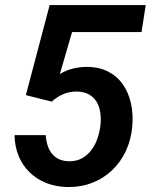

<svg xmlns="http://www.w3.org/2000/svg" viewBox="-20 -731 598 761"><path d="M185.1 -328.1 82.5 -354 176.8 -710.9H557.6L541 -604H265.6L217.3 -437.5Q240.7 -452.1 268.3 -459Q295.9 -465.8 323.7 -465.8Q374 -465.8 410.2 -446.5Q446.3 -427.2 468.5 -394.3Q490.7 -361.3 499.5 -319.1Q508.3 -276.9 504.4 -231.4Q500 -178.7 479.5 -134Q459 -89.4 424.8 -56.6Q390.6 -23.9 345.2 -6.3Q299.8 11.2 246.1 10.3Q200.7 9.3 162.8 -5.9Q125 -21 97.2 -48.1Q69.3 -75.2 54 -112.5Q38.6 -149.9 37.6 -195.3H161.1Q163.1 -167 172.6 -144Q182.1 -121.1 201.7 -106.9Q221.2 -92.8 252 -91.8Q282.7 -91.3 305.2 -103.8Q327.6 -116.2 343 -137.2Q358.4 -158.2 366.9 -184.3Q375.5 -210.4 378.4 -236.8Q380.9 -261.7 377.4 -285.2Q374 -308.6 363.3 -326.9Q352.5 -345.2 333.5 -356.2Q314.5 -367.2 286.6 -368.2Q256.8 -368.7 231.7 -358.2Q206.5 -347.7 185.1 -328.1Z"/></svg>

Font: Roboto SemiBold
Style: Italic
Weight: 600
Designer: Christian Robertson
Foundry: Google
Version: Version 3.009; 2024